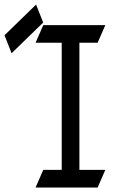

<svg xmlns="http://www.w3.org/2000/svg" viewBox="-20 -839 602 849"><path d="M0 -683.1 139.6 -818.8 170.9 -739.3 31.2 -603.5ZM171.4 -728H445.8L411.6 -649.9H331.1V-87.9H445.8L411.6 -9.8H137.2L171.4 -87.9H252.9V-649.9H137.2Z"/></svg>

Font: NovaMono
Style: Regular
Weight: 400
Monospace: yes
Version: Version 1.2